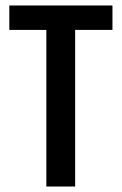

<svg xmlns="http://www.w3.org/2000/svg" viewBox="-20 -680 444 700"><path d="M149 0V-660H254V0ZM14 -571V-660H390V-571Z"/></svg>

Font: Bricolage Grotesque 24pt Condensed Medium
Style: Regular
Weight: 500
Width: 3
Designer: Mathieu Triay
Foundry: Atelier Triay
Version: Version 1.001;gftools[0.9.33.dev8+g029e19f]